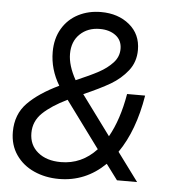

<svg xmlns="http://www.w3.org/2000/svg" viewBox="-52 -763 729 827"><g transform="rotate(5 312.0 -350.0)"><path d="M18 -169Q18 -245 66 -294Q114 -343 200 -384Q159 -452 159 -527Q159 -585 184.5 -628Q210 -671 254 -693.5Q298 -716 352 -716Q426 -716 475 -675.5Q524 -635 524 -567Q524 -515 494 -477Q464 -439 420.5 -413.5Q377 -388 306 -357L432 -186Q475 -262 494 -374H572Q547 -221 479 -123L570 0H483L433 -67Q348 16 233 16Q174 16 125 -6Q76 -28 47 -70Q18 -112 18 -169ZM235 -57Q325 -57 389 -126L241 -327Q173 -294 135.5 -258Q98 -222 98 -171Q98 -119 135.5 -88Q173 -57 235 -57ZM268 -414Q329 -440 365 -459.5Q401 -479 425 -505Q449 -531 449 -565Q449 -602 422 -622.5Q395 -643 353 -643Q301 -643 267.5 -611Q234 -579 234 -525Q234 -475 268 -414Z"/></g></svg>

Font: MedMera Sans
Style: Italic
Weight: 400
Italic angle: -11°
Designer: Kasper Nordkvist
Foundry: UNCUT.wtf
Version: Version 1.300